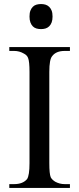

<svg xmlns="http://www.w3.org/2000/svg" viewBox="-20 -930 391 950"><path d="M326 -19V0H26V-19H50Q93 -19 114 -44Q126 -62 126 -123V-574Q126 -626 119 -643Q114 -657 98 -665Q76 -678 50 -678H26V-697H326V-678H300Q257 -678 238 -652Q224 -636 224 -574V-123Q224 -70 231 -53Q237 -41 253 -31Q275 -19 300 -19ZM126 -848Q126 -866 130.5 -877.5Q135 -889 142.5 -896.5Q150 -904 160.5 -907Q171 -910 183 -910Q195 -910 205 -907Q215 -904 223 -896.5Q231 -889 235.5 -877.5Q240 -866 240 -848Q240 -831 235.5 -819Q231 -807 223 -799.5Q215 -792 205 -789Q195 -786 183 -786Q171 -786 160.5 -789Q150 -792 142.5 -799.5Q135 -807 130.5 -819Q126 -831 126 -848Z"/></svg>

Font: MM Ethnic
Style: Regular
Weight: 400
Designer: Khon Soe Zaw Thu
Version: Version 1.00 July 18, 2016, initial release